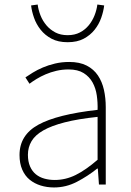

<svg xmlns="http://www.w3.org/2000/svg" viewBox="-20 -813 576 846"><path d="M218 13Q187 13 159.5 4.5Q132 -4 111 -21Q90 -38 78 -65.5Q66 -93 66 -130Q66 -218 149 -263.5Q232 -309 410 -329Q411 -361 406.5 -392.5Q402 -424 388 -449.5Q374 -475 348.5 -491Q323 -507 282 -507Q254 -507 228.5 -501Q203 -495 181 -485.5Q159 -476 141 -465Q123 -454 110 -444L92 -472Q105 -481 124.5 -493Q144 -505 168.5 -515.5Q193 -526 222.5 -533Q252 -540 285 -540Q331 -540 362 -524Q393 -508 411.5 -480.5Q430 -453 438 -417Q446 -381 446 -341V0H416L411 -70H408Q367 -37 319 -12Q271 13 218 13ZM221 -20Q269 -20 313.5 -42Q358 -64 410 -109V-298Q324 -289 265.5 -274Q207 -259 171 -238.5Q135 -218 119 -191Q103 -164 103 -131Q103 -101 112.5 -79.5Q122 -58 138 -45Q154 -32 175.5 -26Q197 -20 221 -20ZM278 -627Q236 -627 207 -642.5Q178 -658 159 -682Q140 -706 130 -734.5Q120 -763 117 -789L146 -793Q149 -769 158.5 -745Q168 -721 184.5 -701.5Q201 -682 224 -670Q247 -658 278 -658Q309 -658 332 -670Q355 -682 371 -701.5Q387 -721 396.5 -745Q406 -769 409 -793L439 -789Q436 -763 426 -734.5Q416 -706 397 -682Q378 -658 349 -642.5Q320 -627 278 -627Z"/></svg>

Font: Kinto Sans Thin
Style: Regular
Weight: 100
Designer: Authors: Ryoko NISHIZUKA  (kana & ideographs); Paul D. Hunt (Latin, Greek & Cyrillic); Wenlong ZHANG  (bopomofo); Sandol
Foundry: Adobe Systems Incorporated, ookami Inc.
Version: Version 0.001